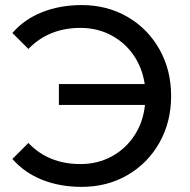

<svg xmlns="http://www.w3.org/2000/svg" viewBox="-20 -728 747 756"><path d="M28.8 -102.1 91.8 -165Q170.9 -82 296.9 -82Q363.8 -82 418.9 -111.6Q474.1 -141.1 509 -194.1Q543.9 -247.1 550.8 -314.9H211.9V-397H549.8Q540 -461.9 505.1 -512Q470.2 -562 416 -590.1Q361.8 -618.2 296.9 -618.2Q171.9 -618.2 91.8 -535.2L28.8 -598.1Q75.7 -652.3 146.2 -680.2Q216.8 -708 301.8 -708Q401.9 -708 481.9 -661.6Q562 -615.2 607.9 -533.7Q653.8 -452.1 653.8 -350.1Q653.8 -248 607.9 -166.5Q562 -85 481.9 -38.6Q401.9 7.8 301.8 7.8Q215.8 7.8 146 -20Q76.2 -47.9 28.8 -102.1Z"/></svg>

Font: Montserrat Medium
Style: Regular
Weight: 500
Designer: Julieta Ulanovsky
Foundry: Julieta Ulanovsky
Version: Version 7.200